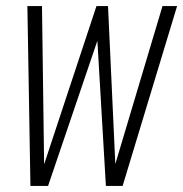

<svg xmlns="http://www.w3.org/2000/svg" viewBox="-20 -611 602 631"><path d="M80 0 70 -591H118L125 -71L297 -591H335L359 -72L514 -591H562L383 0H328L300 -477L138 0Z"/></svg>

Font: Alumni Sans Light
Style: Italic
Weight: 300
Italic angle: -8°
Version: Version 1.016